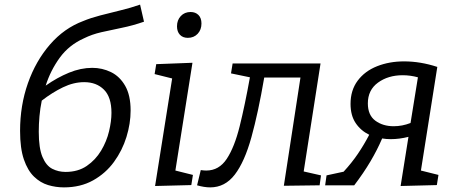

<svg xmlns="http://www.w3.org/2000/svg" viewBox="-20 -803 1979 832"><path d="M257 9Q222 9 188.5 -1Q155 -11 127.5 -37.5Q100 -64 83.5 -112Q67 -160 67 -236Q67 -346 101 -442.5Q135 -539 196.5 -610Q258 -681 341 -712Q372 -725 414 -736Q456 -747 501.5 -758Q547 -769 587 -783L604 -709Q555 -692 508 -682.5Q461 -673 419.5 -663.5Q378 -654 344 -637Q279 -608 239 -553Q199 -498 178 -432Q228 -467 279 -488Q330 -509 380 -509Q423 -509 461 -490.5Q499 -472 522.5 -431Q546 -390 546 -324Q546 -268 528 -209.5Q510 -151 474 -101.5Q438 -52 383.5 -21.5Q329 9 257 9ZM148 -232Q148 -161 164 -123Q180 -85 206.5 -71.5Q233 -58 264 -58Q318 -58 356 -84Q394 -110 418 -150Q442 -190 452.5 -234Q463 -278 463 -314Q463 -382 430.5 -414.5Q398 -447 345 -447Q299 -447 252.5 -424.5Q206 -402 161 -367Q154 -333 151 -299Q148 -265 148 -232Z M652 3 726 -463 650 -482 657 -525 814 -531 740 -64 816 -45 809 -1ZM794 -639Q772 -639 759.5 -652.5Q747 -666 747 -689Q747 -716 763.5 -733.5Q780 -751 806 -751Q827 -751 840 -738Q853 -725 853 -701Q853 -674 836.5 -656.5Q820 -639 794 -639Z M834 0 850 -66Q863 -64 874 -64Q929 -64 962.5 -114.5Q996 -165 1018.5 -255.5Q1041 -346 1063 -468L981 -485L988 -528H1369L1296 -60L1371 -43L1365 0L1210 2L1282 -467H1125Q1099 -315 1069.5 -208.5Q1040 -102 997.5 -46.5Q955 9 891 9Q865 9 834 0Z M1389 0 1395 -43 1469 -59Q1504 -97 1530.5 -136Q1557 -175 1580 -219Q1543 -237 1521 -270Q1499 -303 1499 -353Q1499 -412 1530 -453.5Q1561 -495 1614 -516Q1667 -537 1731 -537Q1802 -537 1875 -513L1804 -64L1880 -45L1873 -1L1716 3L1750 -210Q1711 -200 1673 -200Q1654 -200 1636 -203Q1615 -154 1585.5 -104Q1556 -54 1515 0ZM1574 -355Q1574 -304 1606.5 -280Q1639 -256 1686 -256Q1723 -256 1759 -270L1791 -468Q1758 -477 1725 -477Q1662 -477 1618 -445Q1574 -413 1574 -355Z"/></svg>

Font: Bitter
Style: Italic
Weight: 400
Italic angle: -9°
Designer: Sol Matas, and Bitter project Authors
Foundry: Sol Matas
Version: Version 2.001